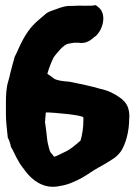

<svg xmlns="http://www.w3.org/2000/svg" viewBox="-20 -715 526 746"><path d="M3 -271C3 -239 7 -215 10 -183V-181C16 -170 20 -156 22 -148V-145C33 -129 39 -109 54 -85C62 -70 73 -59 78 -51C105 -14 148 16 198 10C202 9 205 10 210 8C244 4 276 -12 298 -24C320 -36 339 -51 361 -63C382 -74 403 -87 418 -97C431 -105 441 -115 449 -126V-127H450C469 -157 482 -205 482 -254C483 -260 483 -266 482 -274C480 -302 467 -322 444 -337C424 -351 402 -363 369 -370C332 -381 295 -388 258 -396H256L254 -397C215 -400 205 -403 192 -408C187 -411 179 -419 164 -428C169 -447 179 -474 189 -493C201 -509 227 -542 245 -545C254 -546 264 -549 267 -549H286C318 -543 339 -565 345 -570C376 -588 401 -660 360 -689L352 -695L337 -693H329C303 -692 292 -694 262 -692H244C220 -689 204 -681 186 -675C180 -673 171 -670 163 -665C163 -665 164 -667 154 -658C140 -645 111 -625 89 -593C78 -578 65 -555 52 -526C47 -513 41 -503 36 -492V-490C31 -471 25 -452 20 -431L17 -417L12 -399C4 -374 3 -342 3 -315ZM155 -237V-242C156 -254 157 -267 158 -278H170C176 -278 304 -269 304 -258V-248C304 -218 300 -194 293 -169C290 -166 283 -160 277 -155L268 -148C263 -143 255 -138 241 -129C230 -124 217 -117 202 -110L190 -106C190 -106 188 -108 185 -113C173 -125 173 -128 165 -162C162 -179 161 -200 157 -225L156 -235Z"/></svg>

Font: Vapor
Style: Blk
Weight: 900
Foundry: Cannot Into Space Fonts
Version: Version 0.179